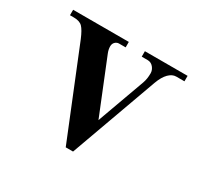

<svg xmlns="http://www.w3.org/2000/svg" viewBox="-108 -588 760 732"><g transform="rotate(30 272.0 -222.0)"><path d="M20 -432.1V-456.1H265.1V-432.1H235.8Q226.6 -432.1 219.2 -425Q211.9 -418 211.9 -405.8Q211.9 -392.6 217.8 -377.9L314 -140.1L390.1 -350.1Q397 -369.1 397 -394Q397 -408.2 387 -420.2Q377 -432.1 361.8 -432.1H335.9V-456.1H523.9V-432.1H487.8Q470.7 -432.1 455.1 -416.5Q439.5 -400.9 428.2 -370.1L290 12.2H257.8L101.1 -374Q87.4 -406.7 75.2 -419.4Q63 -432.1 37.1 -432.1Z"/></g></svg>

Font: Flanker Steampunk
Style: Bold
Weight: 700
Designer: Alexey Kryukov, Leonardo Di Lena
Foundry: Alexey Kryukov, Leonardo Di Lena
Version: 1.210